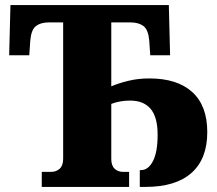

<svg xmlns="http://www.w3.org/2000/svg" viewBox="-20 -734 852 754"><path d="M144 0V-59H180Q201 -59 214.5 -71.5Q228 -84 228 -110V-646H172Q140 -646 121.5 -632Q103 -618 99 -576L95 -517H16L21 -714H643L648 -517H570L566 -576Q562 -618 543 -632Q524 -646 493 -646H417V-395Q445 -407 483.5 -416.5Q522 -426 567 -426Q676 -426 735 -372.5Q794 -319 794 -215Q794 -110 732 -55Q670 0 552 0H529V-66H534Q562 -66 580.5 -101Q599 -136 599 -205Q599 -274 571.5 -306.5Q544 -339 491 -339Q451 -339 417 -326V-110Q417 -84 430 -71.5Q443 -59 464 -59H487V0Z"/></svg>

Font: Noto Serif SemiCondensed Black
Style: Regular
Weight: 900
Width: 4
Designer: Monotype Design Team
Foundry: Monotype Imaging Inc.
Version: Version 2.014; ttfautohint (v1.8.4.7-5d5b)